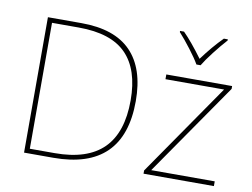

<svg xmlns="http://www.w3.org/2000/svg" viewBox="-81 -880 1308 997"><g transform="rotate(10 573.5 -381.5)"><path d="M257 0H103V-714H280Q455 -714 541.5 -625Q628 -536 628 -364Q628 0 257 0ZM270 -689H129V-25H260Q432 -25 516.5 -109Q601 -193 601 -363Q601 -525 521 -607Q441 -689 270 -689ZM733 0V-17L1069 -503H760V-528H1107V-513L769 -25H1104V0ZM1043 -757Q1013 -724 978.5 -679.5Q944 -635 927 -606H905Q888 -636 854 -680.5Q820 -725 791 -757V-763H812Q857 -718 916 -638Q969 -710 1022 -763H1043Z"/></g></svg>

Font: Noto Sans UI Thin
Style: Regular
Weight: 250
Designer: Monotype Design Team
Foundry: Monotype Imaging Inc.
Version: Version 1.001